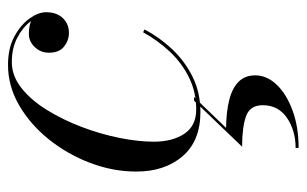

<svg xmlns="http://www.w3.org/2000/svg" viewBox="-163 -347 765 479"><g transform="rotate(-90 219.5 -107.5)"><path d="M179.5 10Q107.5 10 69.2 -34.5Q31 -79 31 -150Q31 -208 52.5 -264.8Q74 -321.5 111.2 -368Q148.5 -414.5 196.2 -442.2Q244 -470 297 -470Q338.5 -470 367.8 -454.2Q397 -438.5 412.8 -416.5Q428.5 -394.5 428.5 -375Q428.5 -348.5 413.8 -333.2Q399 -318 377 -318Q358.5 -318 343 -330Q327.5 -342 327.5 -368Q327.5 -388.5 341.5 -403.2Q355.5 -418 374.5 -418Q389 -418 401 -414.5Q413 -411 420.2 -401.8Q427.5 -392.5 427.5 -375H420.5Q420.5 -393 406 -413Q391.5 -433 365.2 -446.8Q339 -460.5 304 -460.5Q270 -460.5 239.8 -436.8Q209.5 -413 185 -373.5Q160.5 -334 142.5 -286.8Q124.5 -239.5 115 -192.2Q105.5 -145 105.5 -106.5Q105.5 -60 125.2 -30.2Q145 -0.5 186 -0.5Q229 -0.5 265.2 -18.2Q301.5 -36 330 -66.2Q358.5 -96.5 378.5 -133L385.5 -129.5Q366 -92 336 -60.2Q306 -28.5 266.8 -9.2Q227.5 10 179.5 10ZM90 255V247.5Q133 247.5 164.8 226Q196.5 204.5 196.5 165.5Q196.5 133.5 169 123.8Q141.5 114 93 114L208 -6H217L140 74Q180 74.5 209.2 81.8Q238.5 89 254.8 105Q271 121 271 146.5Q271 176 247.5 200.5Q224 225 183 240Q142 255 90 255Z"/></g></svg>

Font: Bodoni Moda 28pt
Style: Italic
Weight: 400
Italic angle: -13°
Designer: Owen Earl
Foundry: indestructible type
Version: Version 2.004